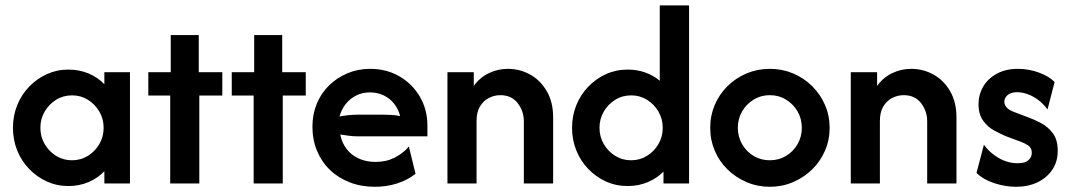

<svg xmlns="http://www.w3.org/2000/svg" viewBox="-20 -687 4009 719"><path d="M236.1 9.7Q193.1 9.7 155.6 -7.3Q118.1 -24.3 89.2 -54.2Q60.4 -84 44.4 -123.6Q28.5 -163.2 28.5 -208.3Q28.5 -253.5 44.4 -293.1Q60.4 -332.6 89.2 -362.5Q118.1 -392.4 155.6 -409.4Q193.1 -426.4 236.1 -426.4Q277.1 -426.4 311.8 -411.8Q346.5 -397.2 370.8 -371.5V-416.7H466.7V0H370.8V-45.8Q346.5 -20.1 311.8 -5.2Q277.1 9.7 236.1 9.7ZM249.3 -86.8Q282.6 -86.8 309.4 -103.5Q336.1 -120.1 352.1 -147.6Q368.1 -175 368.1 -208.3Q368.1 -241.7 352.1 -269.1Q336.1 -296.5 309.4 -313.2Q282.6 -329.9 250 -329.9Q216.7 -329.9 189.9 -313.2Q163.2 -296.5 147.2 -269.1Q131.2 -241.7 131.2 -208.3Q131.2 -175 147.2 -147.6Q163.2 -120.1 189.9 -103.5Q216.7 -86.8 249.3 -86.8Z M617.4 0V-329.2H535.4V-416.7H619.4V-555.6H724.3V-416.7H812.5V-329.2H726.4V0Z M929.9 0V-329.2H847.9V-416.7H931.9V-555.6H1036.8V-416.7H1125V-329.2H1038.9V0Z M1384 12.5Q1332.6 12.5 1289.6 -4.2Q1246.5 -20.8 1215.3 -51Q1184 -81.2 1167 -122.6Q1150 -163.9 1150 -212.5Q1150 -259 1166.3 -298.6Q1182.6 -338.2 1212.5 -367.4Q1242.4 -396.5 1281.6 -412.8Q1320.8 -429.2 1366 -429.2Q1427.1 -429.2 1475.3 -401.4Q1523.6 -373.6 1552.1 -325.3Q1580.6 -277.1 1580.6 -216V-176.4H1321.5Q1304.2 -176.4 1287.5 -178.5Q1270.8 -180.6 1254.2 -183.3Q1259.7 -153.5 1277.4 -129.9Q1295.1 -106.2 1323.3 -93.4Q1351.4 -80.6 1386.8 -80.6Q1426.4 -80.6 1458.3 -96.9Q1490.3 -113.2 1511.1 -138.2L1536.1 -36.1Q1504.9 -11.8 1466 0.3Q1427.1 12.5 1384 12.5ZM1251.4 -250.7Q1268.8 -254.2 1286.5 -255.9Q1304.2 -257.6 1321.5 -257.6H1411.1Q1429.9 -257.6 1446.5 -256.6Q1463.2 -255.6 1478.5 -252.1Q1471.5 -279.2 1455.6 -299Q1439.6 -318.8 1416.7 -329.9Q1393.8 -341 1365.3 -341Q1337.5 -341 1314.2 -329.5Q1291 -318.1 1275 -297.9Q1259 -277.8 1251.4 -250.7Z M1655.6 0V-416.7H1754.2V-365.3Q1776.4 -396.5 1810.1 -412.8Q1843.7 -429.2 1881.9 -429.2Q1926.4 -429.2 1964.9 -408Q2003.5 -386.8 2027.4 -345.8Q2051.4 -304.9 2051.4 -247.2V0H1941.7V-232.6Q1941.7 -270.8 1918.7 -300.7Q1895.8 -330.6 1853.5 -330.6Q1830.6 -330.6 1810.1 -319.8Q1789.6 -309 1777.1 -287.8Q1764.6 -266.7 1764.6 -234V0Z M2330.6 9.7Q2286.8 9.7 2249.3 -7.3Q2211.8 -24.3 2183 -54.2Q2154.2 -84 2138.2 -123.6Q2122.2 -163.2 2122.2 -208.3Q2122.2 -253.5 2138.2 -293.1Q2154.2 -332.6 2183 -362.5Q2211.8 -392.4 2249.3 -409.4Q2286.8 -426.4 2330.6 -426.4Q2366 -426.4 2396.2 -415.6Q2426.4 -404.9 2450.7 -384.7V-666.7H2560.4V0H2464.6V-44.4Q2440.3 -19.4 2405.6 -4.9Q2370.8 9.7 2330.6 9.7ZM2343.1 -86.8Q2376.4 -86.8 2403.1 -103.5Q2429.9 -120.1 2445.8 -147.6Q2461.8 -175 2461.8 -208.3Q2461.8 -241.7 2445.8 -269.1Q2429.9 -296.5 2403.1 -313.2Q2376.4 -329.9 2343.8 -329.9Q2310.4 -329.9 2283.7 -313.2Q2256.9 -296.5 2241 -269.1Q2225 -241.7 2225 -208.3Q2225 -175 2241 -147.6Q2256.9 -120.1 2283.7 -103.5Q2310.4 -86.8 2343.1 -86.8Z M2863.2 12.5Q2816.7 12.5 2776 -4.9Q2735.4 -22.2 2704.5 -52.4Q2673.6 -82.6 2656.6 -122.6Q2639.6 -162.5 2639.6 -208.3Q2639.6 -254.2 2656.6 -294.1Q2673.6 -334 2704.5 -364.6Q2735.4 -395.1 2776 -412.2Q2816.7 -429.2 2863.2 -429.2Q2909 -429.2 2949.7 -412.2Q2990.3 -395.1 3021.2 -364.6Q3052.1 -334 3069.4 -294.1Q3086.8 -254.2 3086.8 -208.3Q3086.8 -162.5 3069.4 -122.6Q3052.1 -82.6 3021.2 -52.4Q2990.3 -22.2 2949.7 -4.9Q2909 12.5 2863.2 12.5ZM2862.5 -86.8Q2896.5 -86.8 2923.6 -103.1Q2950.7 -119.4 2966.7 -147.2Q2982.6 -175 2982.6 -208.3Q2982.6 -242.4 2966.7 -269.8Q2950.7 -297.2 2923.6 -313.9Q2896.5 -330.6 2862.5 -330.6Q2829.2 -330.6 2802.1 -313.9Q2775 -297.2 2759 -269.8Q2743.1 -242.4 2743.1 -208.3Q2743.1 -175 2759 -147.2Q2775 -119.4 2802.1 -103.1Q2829.2 -86.8 2862.5 -86.8Z M3166 0V-416.7H3264.6V-365.3Q3286.8 -396.5 3320.5 -412.8Q3354.2 -429.2 3392.4 -429.2Q3436.8 -429.2 3475.3 -408Q3513.9 -386.8 3537.8 -345.8Q3561.8 -304.9 3561.8 -247.2V0H3452.1V-232.6Q3452.1 -270.8 3429.2 -300.7Q3406.2 -330.6 3363.9 -330.6Q3341 -330.6 3320.5 -319.8Q3300 -309 3287.5 -287.8Q3275 -266.7 3275 -234V0Z M3784.7 12.5Q3745.1 12.5 3703.5 -1Q3661.8 -14.6 3636.8 -39.6L3664.6 -145.1Q3684.7 -116 3719.1 -95.8Q3753.5 -75.7 3791 -75.7Q3818.1 -75.7 3830.9 -86.8Q3843.8 -97.9 3843.8 -114.6Q3843.8 -133.3 3830.6 -142Q3817.4 -150.7 3804.2 -155.6L3746.5 -177.1Q3728.5 -184.7 3704.2 -197.6Q3679.9 -210.4 3662.2 -234.4Q3644.4 -258.3 3644.4 -297.2Q3644.4 -332.6 3661.8 -362.5Q3679.2 -392.4 3712.5 -410.8Q3745.8 -429.2 3791.7 -429.2Q3833.3 -429.2 3871.5 -414.9Q3909.7 -400.7 3929.2 -379.9L3902.8 -277.1Q3888.2 -297.2 3869.1 -311.8Q3850 -326.4 3829.2 -334Q3808.3 -341.7 3788.9 -341.7Q3765.3 -341.7 3753.1 -330.9Q3741 -320.1 3741 -305.6Q3741 -295.1 3749.3 -285.1Q3757.6 -275 3776.4 -268.1L3831.2 -247.2Q3852.8 -239.6 3878.5 -226Q3904.2 -212.5 3922.6 -188.2Q3941 -163.9 3941 -121.5Q3941 -81.9 3920.8 -51.7Q3900.7 -21.5 3865.6 -4.5Q3830.6 12.5 3784.7 12.5Z"/></svg>

Font: Afacad Flux SemiBold
Style: Regular
Weight: 600
Designer: Kristian Moeller
Foundry: Dicotype
Version: Version 1.100